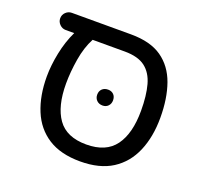

<svg xmlns="http://www.w3.org/2000/svg" viewBox="-108 -711 880 842"><g transform="rotate(20 332.0 -290.0)"><path d="M346 10Q255 10 196.5 -27.5Q138 -65 110 -133Q82 -201 82 -290Q82 -342 94 -401Q106 -460 130 -510H90Q74 -510 62 -522Q50 -534 50 -550Q50 -567 62 -578.5Q74 -590 90 -590H366Q457 -590 510.5 -552.5Q564 -515 588 -447.5Q612 -380 612 -290Q612 -201 583 -133Q554 -65 495.5 -27.5Q437 10 346 10ZM172 -290Q172 -184 213 -126.5Q254 -69 346 -69Q438 -69 480 -126.5Q522 -184 522 -290Q522 -361 508.5 -410Q495 -459 461.5 -484.5Q428 -510 366 -510H216Q192 -465 182 -404.5Q172 -344 172 -290ZM355 -254Q338 -254 327.5 -264.5Q317 -275 317 -291Q317 -308 327.5 -318Q338 -328 355 -328Q371 -328 381 -318Q391 -308 391 -291Q391 -275 381 -264.5Q371 -254 355 -254Z"/></g></svg>

Font: Varela Round
Style: Regular
Weight: 400
Designer: Joe Prince, Avraham Cornfeld
Foundry: Joe Prince, Avraham Cornfeld
Version: Version 3.010; ttfautohint (v1.8.4.7-5d5b)